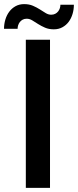

<svg xmlns="http://www.w3.org/2000/svg" viewBox="-40 -913 380 933"><path d="M203 0H85.5V-720H203ZM208.5 -841.5Q220 -841.5 228.5 -846Q237 -850.5 242.5 -857.5Q248 -864.5 250.8 -873Q253.5 -881.5 253.5 -890H319Q319 -866.5 312.5 -845Q306 -823.5 293.8 -807Q281.5 -790.5 263.2 -780.5Q245 -770.5 221.5 -770.5Q197.5 -770.5 179 -778.5Q160.5 -786.5 145.2 -796.2Q130 -806 116.8 -814Q103.5 -822 90 -822Q78.5 -822 70.2 -817.5Q62 -813 56.5 -806Q51 -799 48.2 -790.2Q45.5 -781.5 45.5 -773H-20.5Q-20.5 -796 -14 -817.8Q-7.5 -839.5 5 -856.2Q17.5 -873 35.8 -883Q54 -893 77.5 -893Q101.5 -893 120 -885Q138.5 -877 153.8 -867.2Q169 -857.5 182 -849.5Q195 -841.5 208.5 -841.5Z"/></svg>

Font: Lato SemiBold
Style: Regular
Weight: 600
Designer: Lukasz Dziedzic with Adam Twardoch and Botio Nikoltchev
Foundry: tyPoland Lukasz Dziedzic
Version: Version 2.015; 2015-08-06; http://www.latofonts.com/